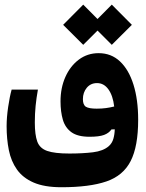

<svg xmlns="http://www.w3.org/2000/svg" viewBox="-20 -575 626 821"><path d="M242.7 225.6Q169.9 225.6 123.8 205.6Q77.6 185.5 52.5 149.9Q27.3 114.3 17.8 66.9Q8.3 19.5 8.3 -35.2Q8.3 -72.8 14.9 -117.7Q21.5 -162.6 29.8 -191.9H142.1Q135.7 -156.2 132.3 -122.6Q128.9 -88.9 128.9 -51.3Q128.9 1.5 139.4 30.3Q149.9 59.1 181.6 70.3Q213.4 81.5 276.9 81.5Q333 81.5 377.2 76.2Q421.4 70.8 445.3 49.8Q459.5 37.1 464.8 18.3Q470.2 -0.5 470.7 -22L456.5 -21.5Q445.8 -5.9 424.8 2Q403.8 9.8 362.8 9.8Q312.5 9.8 285.6 -9.5Q258.8 -28.8 248.8 -63Q238.8 -97.2 238.8 -141.6Q238.8 -199.2 259.5 -245.8Q280.3 -292.5 317.1 -320.1Q354 -347.7 401.9 -347.7Q455.6 -347.7 493.2 -312.3Q530.8 -276.9 550.8 -212.9Q570.8 -148.9 570.8 -63Q570.8 50.8 538.8 113.5Q506.8 176.3 434.8 200.9Q362.8 225.6 242.7 225.6ZM468.3 -119.6Q462.9 -166 443.6 -192.9Q424.3 -219.7 395 -219.7Q367.7 -219.7 351.1 -199.7Q334.5 -179.7 334.5 -150.9Q334.5 -126.5 347.4 -118.4Q360.4 -110.4 393.6 -110.4Q415 -110.4 432.9 -112.8Q450.7 -115.2 468.3 -119.6ZM458 -383.3 397 -444.3 335.9 -383.3 250 -468.8 335.9 -555.2 397 -493.7 458 -555.2 543.9 -468.8Z"/></svg>

Font: Cascadia Mono
Style: Bold
Weight: 700
Monospace: yes
Designer: Aaron Bell
Foundry: Saja Typeworks
Version: Version 2404.023; ttfautohint (v1.8.4)